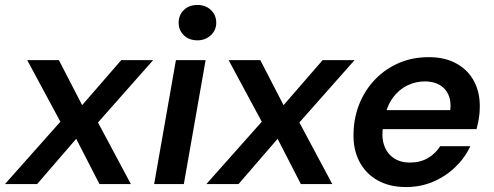

<svg xmlns="http://www.w3.org/2000/svg" viewBox="-45 -744 1996 776"><path d="M-25 0 199 -252 65 -501H193L287 -319L445 -501H574L351 -249L484 0H357L263 -183L105 0Z M578 0 666 -501H786L698 0ZM753 -581Q719 -581 698 -601.5Q677 -622 677 -652Q677 -683 698 -703.5Q719 -724 753 -724Q786 -724 807.5 -703.5Q829 -683 829 -652Q829 -622 807 -601.5Q785 -581 753 -581Z M789 0 1013 -252 879 -501H1007L1101 -319L1259 -501H1388L1165 -249L1298 0H1171L1077 -183L919 0Z M1596 12Q1529 12 1480.5 -15.5Q1432 -43 1406.5 -93Q1381 -143 1384 -210Q1386 -273 1409 -328Q1432 -383 1472.5 -424.5Q1513 -466 1567.5 -489.5Q1622 -513 1688 -513Q1755 -513 1802 -486Q1849 -459 1872.5 -412.5Q1896 -366 1894 -307Q1894 -286 1890 -263Q1886 -240 1881 -222H1470L1484 -299H1775Q1779 -336 1767 -362Q1755 -388 1730.5 -401.5Q1706 -415 1672 -415Q1635 -415 1601 -398.5Q1567 -382 1542.5 -348.5Q1518 -315 1509 -265L1504 -236Q1496 -192 1507 -158.5Q1518 -125 1545 -106Q1572 -87 1612 -87Q1654 -87 1685 -105.5Q1716 -124 1734 -153H1856Q1834 -106 1795 -68.5Q1756 -31 1705.5 -9.5Q1655 12 1596 12Z"/></svg>

Font: DM Sans 17pt SemiBold
Style: Italic
Weight: 600
Italic angle: -10°
Version: Version 4.004;gftools[0.9.30]